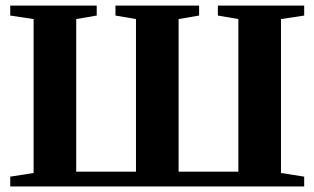

<svg xmlns="http://www.w3.org/2000/svg" viewBox="-20 -675 1138 695"><path d="M1081.1 -654.8V-618.7L997.1 -606V-48.8L1081.1 -35.6V0H17.1V-35.6L101.6 -48.8V-606L17.1 -618.7V-654.8H330.1V-618.7L255.9 -606V-53.7H472.2V-606L397.9 -618.7V-654.8H700.7V-618.7L626.5 -606V-53.7H842.8V-606L768.6 -618.7V-654.8Z"/></svg>

Font: Tinos
Style: Bold
Weight: 700
Designer: Steve Matteson
Foundry: Monotype Imaging Inc.
Version: Version 1.23